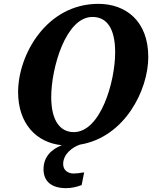

<svg xmlns="http://www.w3.org/2000/svg" viewBox="-20 -745 792 997"><path d="M404 216 417 150C392 154 375 156 362 156C333 156 308 139 308 107C308 54 357 19 395 6C628 -32 750 -278 750 -449C750 -636 633 -725 491 -725C221 -725 74 -460 74 -267C74 -103 169 -4 301 9C248 30 206 68 206 134C206 198 249 232 323 232C351 232 378 226 404 216ZM363 -59C296 -59 246 -113 246 -241C246 -391 321 -657 460 -657C533 -657 578 -600 578 -473C578 -320 502 -59 363 -59Z"/></svg>

Font: Noto Serif SemiCondensed Extra
Style: Italic
Weight: 800
Width: 4
Italic angle: -12°
Designer: Monotype Design Team
Foundry: Monotype Imaging Inc.
Version: Version 1.901